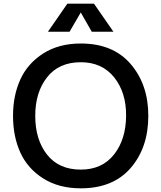

<svg xmlns="http://www.w3.org/2000/svg" viewBox="-20 -1009 879 1046"><path d="M420 -941 359 -836H241L347 -989H492L598 -836H480ZM420 -772Q596 -772 692 -660Q788 -548 788 -378Q788 -205 692 -94Q596 17 420 17Q301 17 216 -36.5Q131 -90 91 -177.5Q51 -265 51 -378Q51 -489 91 -576.5Q131 -664 216 -718Q301 -772 420 -772ZM667 -378Q668 -505 602 -587.5Q536 -670 420 -670Q301 -670 236.5 -588Q172 -506 172 -378Q172 -248 236.5 -166.5Q301 -85 420 -85Q536 -85 601 -167Q666 -249 667 -378Z"/></svg>

Font: Biryani DemiBold
Style: Regular
Weight: 600
Designer: Dan Reynolds and Mathieu Réguer
Foundry: Dan Reynolds and Mathieu Réguer
Version: Version 1.003;PS 001.003;hotconv 1.0.70;makeotf.lib2.5.58329